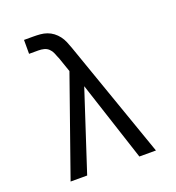

<svg xmlns="http://www.w3.org/2000/svg" viewBox="-133 -841 866 947"><g transform="rotate(-20 300.0 -367.5)"><path d="M76 0 257 -514 229 -595H228V-596Q223 -609 217.5 -622Q212 -635 201.5 -645Q191 -655 177 -658.5Q163 -662 148 -662H99V-735H148Q166 -735 184 -733.5Q202 -732 219 -726Q236 -720 250.5 -709Q265 -698 276 -683.5Q287 -669 294 -652.5Q301 -636 307 -619L524 0H437L300 -419L163 0Z"/></g></svg>

Font: Iosevka Etoile
Style: Regular
Weight: 400
Designer: Belleve Invis
Foundry: Belleve Invis
Version: Version 33.2.4